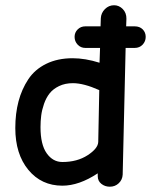

<svg xmlns="http://www.w3.org/2000/svg" viewBox="-20 -703 578 729"><path d="M491.2 -603Q510.3 -603 521.7 -591.6Q533.2 -580.1 533.2 -563Q533.2 -545.9 521.5 -533.4Q509.8 -521 491.2 -521H457L445.8 -40Q444.8 -20.5 430.9 -7.3Q417 5.9 397 5.9Q378.4 5.9 364.7 -5.1Q351.1 -16.1 351.1 -34.2V-44.9Q280.3 2 216.8 2Q137.2 2 87.6 -58.1Q38.1 -118.2 38.1 -216.8Q38.1 -272 50.3 -318.1Q62.5 -364.3 87.4 -401.9Q112.3 -439.5 155.5 -460.7Q198.7 -481.9 255.9 -481.9Q303.7 -481.9 357.9 -464.8L359.9 -521H304.2Q286.6 -521 274.9 -533.4Q263.2 -545.9 263.2 -563Q263.2 -579.6 274.9 -591.3Q286.6 -603 304.2 -603H361.8L362.8 -633.8Q363.8 -653.8 378.4 -668.5Q393.1 -683.1 413.1 -683.1Q432.1 -683.1 446.3 -668.5Q460.4 -653.8 460 -631.8L459 -603ZM353 -164.1 356.9 -360.8Q297.9 -387.2 256.8 -387.2Q227.1 -387.2 204.3 -376.2Q181.6 -365.2 168.5 -348.6Q155.3 -332 147.2 -308.8Q139.2 -285.6 136.5 -264.6Q133.8 -243.7 133.8 -220.2Q133.8 -154.3 157.2 -121.1Q180.7 -87.9 216.8 -87.9Q272.9 -87.9 312.5 -113.5Q352.1 -139.2 353 -164.1Z"/></svg>

Font: Comic Neue
Style: Bold
Weight: 700
Designer: Craig Rozynski
Foundry: Craig Rozynski
Version: Version 2.003;hotconv 1.0.109;makeotfexe 2.5.65596